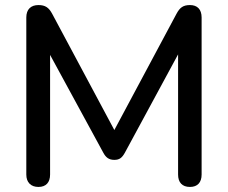

<svg xmlns="http://www.w3.org/2000/svg" viewBox="-20 -732 901 759"><path d="M132 7C162 7 178 -11 178 -42V-515L388 -129C398 -110 410 -100 432 -100C453 -100 463 -109 474 -129L684 -517V-42C684 -11 700 7 731 7C761 7 777 -11 777 -42V-663C777 -695 760 -712 731 -712C704 -712 691 -702 678 -678L432 -218L186 -678C173 -702 159 -712 132 -712C102 -712 84 -695 84 -663V-42C84 -11 102 7 132 7Z"/></svg>

Font: Nunito SemiBold
Style: Regular
Weight: 600
Designer: Vernon Adams
Foundry: Vernon Adams
Version: Version 3.602